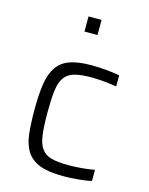

<svg xmlns="http://www.w3.org/2000/svg" viewBox="-112 -802 684 882"><g transform="rotate(15 229.5 -361.5)"><path d="M69 0ZM409 -5Q384 1 346 4.5Q308 8 274 8Q204 8 163 -8Q122 -24 101 -56.5Q80 -89 74.5 -138Q69 -187 69 -254Q69 -328 77 -378Q85 -428 107 -459.5Q129 -491 168.5 -504.5Q208 -518 270 -518Q303 -518 341.5 -514.5Q380 -511 404 -506V-453Q378 -458 344.5 -461Q311 -464 284 -464Q234 -464 203.5 -455.5Q173 -447 156.5 -424Q140 -401 135 -360.5Q130 -320 130 -256Q130 -190 135.5 -149Q141 -108 157.5 -85.5Q174 -63 205 -55Q236 -47 287 -47Q316 -47 350 -50Q384 -53 409 -58ZM198 -659ZM198 -659V-731H260V-659Z"/></g></svg>

Font: Azeri Sans Light
Style: Regular
Weight: 300
Designer: Hector Gatti & Omnibus-Type (original fonts) / Cristiano Sobral (main changes and remastering)
Version: Version 1.000; ttfautohint (v1.6)